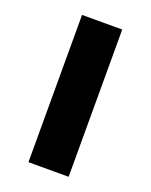

<svg xmlns="http://www.w3.org/2000/svg" viewBox="-110 -607 525 669"><g transform="rotate(20 152.5 -273.0)"><path d="M227 0H78V-546H227Z"/></g></svg>

Font: Noto Sans Bassa Vah
Style: Regular
Weight: 400
Designer: Monotype Design Team
Foundry: Monotype Imaging Inc.
Version: Version 2.002